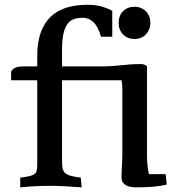

<svg xmlns="http://www.w3.org/2000/svg" viewBox="-20 -784 740 810"><path d="M403.3 -503.9Q433.1 -503.9 453.9 -505.4Q474.6 -506.8 492.7 -508.8Q510.7 -510.7 529.8 -512.2Q548.8 -513.7 575.2 -513.7Q582.5 -513.7 588.6 -511.5Q594.7 -509.3 600.1 -503.9V-131.3Q600.1 -103.5 602.5 -83.7Q605 -64 608.4 -49.3H678.7L683.6 -5.4Q658.2 1 626 3.7Q593.8 6.3 554.2 6.3Q543.5 6.3 532.5 4.6Q521.5 2.9 512.7 -1.7Q503.9 -6.3 498.3 -14.4Q492.7 -22.5 492.7 -35.6Q492.7 -59.6 494.4 -83Q496.1 -106.4 496.1 -137.2V-405.8Q496.1 -415.5 495.4 -426.3Q494.6 -437 492.7 -445.3H241.7V-116.2Q241.7 -94.7 242.9 -80.6Q244.1 -66.4 251.7 -57.4Q259.3 -48.3 275.4 -43.2Q291.5 -38.1 320.8 -34.7L324.7 6.3Q285.2 3.4 252.9 1.7Q220.7 0 189.5 0Q159.7 0 129.6 1.5Q99.6 2.9 65.4 6.3V-34.7Q92.3 -37.6 106.7 -41.5Q121.1 -45.4 127.9 -52.2Q134.8 -59.1 136 -70.1Q137.2 -81.1 137.2 -97.7V-445.3H26.9V-481.9Q33.7 -494.6 46.6 -499.3Q59.6 -503.9 79.1 -503.9H137.2V-548.8Q137.2 -606.4 152.1 -647.2Q167 -688 194.3 -713.9Q221.7 -739.7 260.3 -751.7Q298.8 -763.7 346.2 -763.7Q385.3 -763.7 410.9 -755.9Q436.5 -748 453.6 -738.3V-628.9H406.2Q399.9 -651.4 391.6 -666.7Q383.3 -682.1 373.3 -691.4Q363.3 -700.7 352.1 -704.8Q340.8 -709 328.6 -709Q305.7 -709 289.3 -702.4Q272.9 -695.8 262.5 -679.9Q252 -664.1 246.8 -637.7Q241.7 -611.3 241.7 -571.3V-503.9ZM480.5 -687Q480.5 -672.4 485.4 -659.9Q490.2 -647.5 499.3 -638.4Q508.3 -629.4 520.5 -624.5Q532.7 -619.6 547.4 -619.6Q562 -619.6 574.2 -624.5Q586.4 -629.4 595.2 -638.4Q604 -647.5 609.1 -659.9Q614.3 -672.4 614.3 -687Q614.3 -702.6 609.1 -715.3Q604 -728 595.2 -736.8Q586.4 -745.6 574.2 -750.5Q562 -755.4 547.4 -755.4Q518.1 -755.4 499.3 -736.8Q480.5 -718.3 480.5 -687Z"/></svg>

Font: Tienne
Style: Regular
Weight: 400
Designer: vernon adams
Foundry: vernon adams
Version: Version 1.001